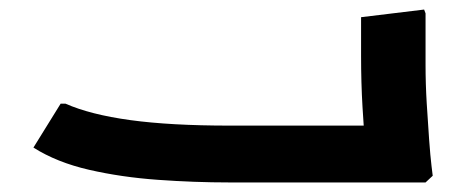

<svg xmlns="http://www.w3.org/2000/svg" viewBox="-20 -382 976 402"><path d="M461 0Q387 0 310.5 -5.5Q234 -11 166.5 -26.5Q99 -42 50 -73L107 -165H117Q169 -142 253 -130.5Q337 -119 461 -119H739L734 0ZM745 0 748 -42Q748 -42 745 -74.5Q742 -107 739 -158Q736 -209 736 -265V-346L868 -362L871 -354V-247Q871 -206 873.5 -165Q876 -124 878.5 -89.5Q881 -55 883.5 -34.5Q886 -14 886 -14L871 0ZM650 0V-119H756V0ZM650 0Q639 0 634.5 -17.5Q630 -35 630 -61Q630 -87 634.5 -103Q639 -119 650 -119Z"/></svg>

Font: Fustat ExtraBold
Style: Regular
Weight: 800
Designer: Mohamed Gaber, Khaled Hosny, Laura Garcia Mut
Foundry: Kief Type Foundry, Alif Type Foundry, Hard Type Foundry
Version: Version 1.007